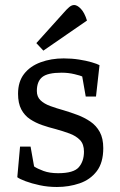

<svg xmlns="http://www.w3.org/2000/svg" viewBox="-20 -737 479 766"><path d="M207 9Q171 9 138.5 2Q106 -5 82 -14Q58 -23 49 -30L60 -152H102L116 -73Q129 -64 153.5 -55Q178 -46 212 -46Q274 -46 294.5 -70Q315 -94 315 -132Q315 -162 299 -178.5Q283 -195 257 -204.5Q231 -214 202 -222Q174 -229 148 -238Q122 -247 100 -261.5Q78 -276 65 -300.5Q52 -325 52 -363Q52 -411 76 -442Q100 -473 142 -488.5Q184 -504 234 -504Q266 -504 295 -499.5Q324 -495 346 -488.5Q368 -482 377 -477L363 -352H322L308 -432Q302 -435 277.5 -441Q253 -447 226 -447Q170 -447 148.5 -429.5Q127 -412 127 -374Q127 -351 141.5 -337Q156 -323 180.5 -314Q205 -305 234 -297Q261 -289 289 -278.5Q317 -268 340.5 -252Q364 -236 378 -210.5Q392 -185 392 -146Q392 -88 366 -54Q340 -20 297.5 -5.5Q255 9 207 9ZM153 -535 125 -565 234 -686Q246 -700 256 -708.5Q266 -717 276 -717Q288 -717 302.5 -702Q317 -687 327 -655Z"/></svg>

Font: Faustina Light
Style: Regular
Weight: 400
Version: Version 1.200